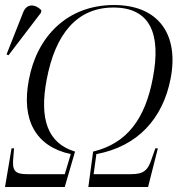

<svg xmlns="http://www.w3.org/2000/svg" viewBox="-32 -745 712 765"><path d="M-12 0H226L267 -141C158 -174 124 -270 154 -428C188 -609 274 -715 420 -715C566 -715 611 -611 577 -434C547 -274 476 -174 339 -141L320 0H558L597 -154H587L574 -117C558 -66 541 -51 490 -51H341L352 -131C514 -161 617 -270 648 -433C681 -605 602 -725 422 -725C237 -725 115 -600 83 -427C52 -266 111 -161 250 -131L226 -51H76C26 -51 16 -66 21 -117L24 -154H14ZM2 -525 131 -694 133 -704C110 -728 75 -734 60 -695L-6 -528Z"/></svg>

Font: Noto Serif Display SemiCondensed Light
Style: Italic
Weight: 300
Width: 4
Italic angle: -12°
Designer: Monotype Design Team
Foundry: Monotype Imaging Inc.
Version: Version 2.009